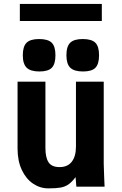

<svg xmlns="http://www.w3.org/2000/svg" viewBox="-20 -978 640 1006"><path d="M72 -199.5V-550H218V-202.5Q218 -152.5 234.5 -127.5Q251 -102.5 292 -102.5Q334.5 -102.5 356.2 -130.8Q378 -159 378 -210.5V-550H523.5V-119Q523.5 -99 526 -45Q527 -28 528 0H380L376 -50Q357 -24.5 339 -12Q321 0.5 297.5 4.8Q274 9 233.5 9Q190 9 153 -16Q116 -41 94 -88.2Q72 -135.5 72 -199.5ZM99.5 -688.5Q99.5 -734.5 119.2 -754Q139 -773.5 185 -773.5Q231.5 -773.5 251 -754.2Q270.5 -735 270.5 -688.5Q270.5 -642.5 251.5 -623Q232.5 -603.5 186.5 -603.5Q140 -603.5 119.8 -623.2Q99.5 -643 99.5 -688.5ZM328 -688.5Q328 -734.5 347.8 -754Q367.5 -773.5 413.5 -773.5Q460 -773.5 479.5 -754.2Q499 -735 499 -688.5Q499 -642.5 480 -623Q461 -603.5 415 -603.5Q368.5 -603.5 348.2 -623.2Q328 -643 328 -688.5ZM84 -957.5H513.5V-868H84Z"/></svg>

Font: JuliaMono ExtraBold
Style: Regular
Weight: 800
Monospace: yes
Designer: cormullion
Foundry: corm
Version: Version 0.055; ttfautohint (v1.8.4)